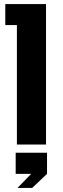

<svg xmlns="http://www.w3.org/2000/svg" viewBox="-20 -710 307 943"><path d="M63 0V-587H6V-690H206V0ZM66 213 133 144H57V40H211V144L138 213Z"/></svg>

Font: Mozilla Headline ExtraLight
Style: Regular
Weight: 200
Designer: Studio DRAMA
Foundry: Studio DRAMA
Version: Version 1.000